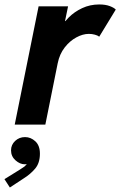

<svg xmlns="http://www.w3.org/2000/svg" viewBox="-58 -551 532 849"><path d="M7.1 0 112.7 -523.1H243L229.5 -457.8H241.5L210.6 -422.4Q220.9 -448.5 245.6 -473.5Q270.4 -498.6 305.3 -515Q340.2 -531.3 380.8 -531.3Q408.4 -531.3 427.4 -524.1Q446.3 -516.9 453.9 -508.7L380.8 -388.8Q374.3 -394.3 361.3 -397.7Q348.3 -401.2 335.1 -401.2Q308.1 -401.2 279.3 -385.5Q250.4 -369.9 227.9 -340.9Q205.4 -311.9 197.2 -271.6L142.5 0ZM-14.4 278.1 -38.3 241.2 19.1 205.6Q27.6 200 40.6 191.9Q53.6 183.9 63.7 171.5Q73.7 159.1 73.2 141.7H84.1Q85.7 152 78.3 163.8Q70.9 175.5 51.7 175.5Q30.2 175.5 10.5 157.9Q-9.2 140.3 -9.2 113.7Q-9.2 89.3 8.9 72.2Q27 55.2 52.7 55.2Q78 55.2 98.2 73.8Q118.5 92.5 118.5 128.5Q118.5 170 97.2 194.9Q76 219.7 47.8 237.2Z"/></svg>

Font: Reddit Sans
Style: Italic
Weight: 400
Italic angle: -11.25°
Designer: Stephen Hutchings
Version: Version 1.013